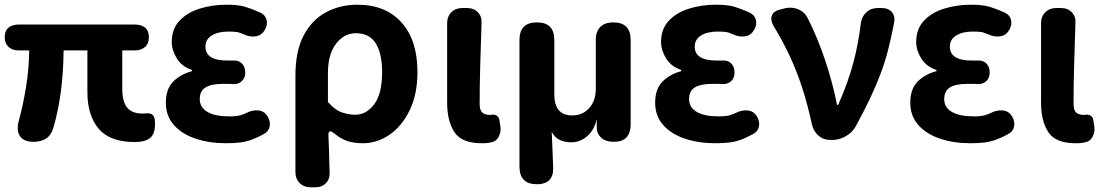

<svg xmlns="http://www.w3.org/2000/svg" viewBox="-25 -594 4689 815"><path d="M117 8Q77 8 60.5 -15Q44 -38 54 -78Q74 -152 86 -227.5Q98 -303 99 -380H55Q27 -380 11 -395Q-5 -410 -5 -436Q-5 -490 58 -490H544Q607 -490 607 -436Q607 -409 590.5 -394.5Q574 -380 548 -380H494V-216Q494 -162 515 -137Q536 -112 579 -112Q587 -112 593 -112.5Q599 -113 603 -113Q617 -113 625 -104Q633 -95 633 -68Q633 -24 611 -7.5Q589 9 548 9Q442 9 394 -47.5Q346 -104 346 -203V-380H245Q244 -284 233 -203Q222 -122 202 -53Q193 -21 171.5 -6.5Q150 8 117 8Z M934 14Q863 14 805 -5.5Q747 -25 713 -63.5Q679 -102 679 -158Q679 -216 710 -247.5Q741 -279 790 -292V-297Q747 -311 725.5 -346Q704 -381 704 -416Q704 -470 736 -505Q768 -540 821.5 -557Q875 -574 937 -574Q987 -574 1016.5 -565Q1046 -556 1079 -541Q1101 -531 1106.5 -510Q1112 -489 1099 -467Q1087 -446 1066.5 -441Q1046 -436 1023 -443Q1004 -451 991 -455.5Q978 -460 944 -460Q901 -460 874 -443.5Q847 -427 847 -396Q847 -337 940 -337Q948 -337 954 -337Q960 -337 964 -337Q987 -339 1001.5 -325Q1016 -311 1016 -286Q1016 -263 1001.5 -249.5Q987 -236 964 -237Q958 -238 945 -238Q932 -238 922 -238Q872 -238 847.5 -223Q823 -208 823 -173Q823 -138 855.5 -119Q888 -100 949 -100Q978 -100 994.5 -104.5Q1011 -109 1033 -120Q1056 -128 1077 -124.5Q1098 -121 1111 -100Q1124 -78 1119.5 -56.5Q1115 -35 1093 -24Q1067 -10 1044.5 -1.5Q1022 7 996.5 10.5Q971 14 934 14Z M1294 201Q1265 201 1247 183Q1229 165 1229 136V-273Q1229 -376 1263.5 -442.5Q1298 -509 1358 -541.5Q1418 -574 1492 -574Q1612 -574 1679.5 -498.5Q1747 -423 1747 -289Q1747 -193 1713.5 -125Q1680 -57 1627.5 -21.5Q1575 14 1516 14Q1477 14 1449 4.5Q1421 -5 1392 -29Q1368 -48 1369 -19Q1371 19 1371.5 41.5Q1372 64 1372.5 84Q1373 104 1374 136Q1376 165 1359 183Q1342 201 1313 201ZM1483 -107Q1530 -107 1563.5 -151.5Q1597 -196 1597 -287Q1597 -367 1570 -410Q1543 -453 1486 -453Q1436 -453 1401.5 -408.5Q1367 -364 1367 -283V-161Q1397 -127 1426 -117Q1455 -107 1483 -107Z M2019 14Q1935 14 1904 -33Q1873 -80 1873 -159V-495Q1873 -524 1891 -542Q1909 -560 1938 -560H1957Q1986 -560 2003.5 -542Q2021 -524 2019 -495Q2016 -404 2013.5 -318Q2011 -232 2011 -153Q2011 -126 2022.5 -116Q2034 -106 2056 -106L2062 -107Q2074 -109 2083.5 -103Q2093 -97 2095 -84L2099 -58Q2103 -34 2091.5 -13Q2080 8 2056 11Q2053 12 2044.5 13Q2036 14 2019 14Z M2254 188Q2180 188 2180 113V-424Q2180 -499 2254 -499Q2328 -499 2328 -424V-193Q2328 -104 2404 -104Q2448 -104 2476 -135Q2504 -166 2504 -217V-424Q2504 -461 2523.5 -480Q2543 -499 2578 -499Q2652 -499 2652 -424V-67Q2652 8 2581 8Q2546 8 2527 -9.5Q2508 -27 2508 -54V-88Q2497 -41 2467 -15.5Q2437 10 2400 10Q2372 10 2351 0Q2330 -10 2317 -34L2323 112Q2328 188 2254 188Z M3011 14Q2940 14 2882 -5.5Q2824 -25 2790 -63.5Q2756 -102 2756 -158Q2756 -216 2787 -247.5Q2818 -279 2867 -292V-297Q2824 -311 2802.5 -346Q2781 -381 2781 -416Q2781 -470 2813 -505Q2845 -540 2898.5 -557Q2952 -574 3014 -574Q3064 -574 3093.5 -565Q3123 -556 3156 -541Q3178 -531 3183.5 -510Q3189 -489 3176 -467Q3164 -446 3143.5 -441Q3123 -436 3100 -443Q3081 -451 3068 -455.5Q3055 -460 3021 -460Q2978 -460 2951 -443.5Q2924 -427 2924 -396Q2924 -337 3017 -337Q3025 -337 3031 -337Q3037 -337 3041 -337Q3064 -339 3078.5 -325Q3093 -311 3093 -286Q3093 -263 3078.5 -249.5Q3064 -236 3041 -237Q3035 -238 3022 -238Q3009 -238 2999 -238Q2949 -238 2924.5 -223Q2900 -208 2900 -173Q2900 -138 2932.5 -119Q2965 -100 3026 -100Q3055 -100 3071.5 -104.5Q3088 -109 3110 -120Q3133 -128 3154 -124.5Q3175 -121 3188 -100Q3201 -78 3196.5 -56.5Q3192 -35 3170 -24Q3144 -10 3121.5 -1.5Q3099 7 3073.5 10.5Q3048 14 3011 14Z M3500 0Q3470 0 3449.5 -18Q3429 -36 3422 -64Q3402 -155 3379 -225Q3356 -295 3327 -357Q3298 -419 3258 -485Q3244 -510 3252 -529Q3260 -548 3288 -554L3312 -560Q3340 -565 3366 -553.5Q3392 -542 3404 -516Q3445 -435 3477 -340Q3509 -245 3528 -149H3533Q3576 -247 3597.5 -328.5Q3619 -410 3629 -495Q3633 -524 3652.5 -542Q3672 -560 3701 -560H3717Q3746 -560 3761 -542.5Q3776 -525 3770 -496Q3758 -433 3744.5 -381Q3731 -329 3712.5 -280Q3694 -231 3668.5 -177Q3643 -123 3607 -57Q3593 -32 3565.5 -16Q3538 0 3509 0Z M4094 14Q4023 14 3965 -5.5Q3907 -25 3873 -63.5Q3839 -102 3839 -158Q3839 -216 3870 -247.5Q3901 -279 3950 -292V-297Q3907 -311 3885.5 -346Q3864 -381 3864 -416Q3864 -470 3896 -505Q3928 -540 3981.5 -557Q4035 -574 4097 -574Q4147 -574 4176.5 -565Q4206 -556 4239 -541Q4261 -531 4266.5 -510Q4272 -489 4259 -467Q4247 -446 4226.5 -441Q4206 -436 4183 -443Q4164 -451 4151 -455.5Q4138 -460 4104 -460Q4061 -460 4034 -443.5Q4007 -427 4007 -396Q4007 -337 4100 -337Q4108 -337 4114 -337Q4120 -337 4124 -337Q4147 -339 4161.5 -325Q4176 -311 4176 -286Q4176 -263 4161.5 -249.5Q4147 -236 4124 -237Q4118 -238 4105 -238Q4092 -238 4082 -238Q4032 -238 4007.5 -223Q3983 -208 3983 -173Q3983 -138 4015.5 -119Q4048 -100 4109 -100Q4138 -100 4154.5 -104.5Q4171 -109 4193 -120Q4216 -128 4237 -124.5Q4258 -121 4271 -100Q4284 -78 4279.5 -56.5Q4275 -35 4253 -24Q4227 -10 4204.5 -1.5Q4182 7 4156.5 10.5Q4131 14 4094 14Z M4540 14Q4456 14 4425 -33Q4394 -80 4394 -159V-495Q4394 -524 4412 -542Q4430 -560 4459 -560H4478Q4507 -560 4524.5 -542Q4542 -524 4540 -495Q4537 -404 4534.5 -318Q4532 -232 4532 -153Q4532 -126 4543.5 -116Q4555 -106 4577 -106L4583 -107Q4595 -109 4604.5 -103Q4614 -97 4616 -84L4620 -58Q4624 -34 4612.5 -13Q4601 8 4577 11Q4574 12 4565.5 13Q4557 14 4540 14Z"/></svg>

Font: Chiron GoRound TC
Style: Bold
Weight: 700
Designer: Ryoko NISHIZUKA 西塚涼子 (kana, bopomofo & ideographs); Paul D. Hunt (Latin, Greek & Cyrillic); Sandoll Communications 산돌커뮤니
Foundry: Adobe
Version: Version 1.000;hotconv 1.1.1;makeotfexe 2.6.0